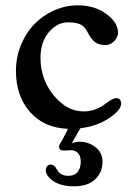

<svg xmlns="http://www.w3.org/2000/svg" viewBox="-20 -461 508 706"><path d="M252 224.1Q204.6 224.1 176.5 205.1Q148.4 186 148.4 164.6Q148.4 155.3 153.6 149.7Q158.7 144 166.5 144Q179.7 144 188 160.2Q200.2 185.5 231 185.5Q254.4 185.5 265.6 171.1Q276.9 156.7 276.9 133.3Q276.9 112.8 266.8 102.1Q256.8 91.3 241.2 91.3Q237.3 91.3 229 92Q220.7 92.8 216.3 92.8Q197.3 92.8 197.3 79.1Q197.3 74.7 198.5 71.5Q199.7 68.4 203.9 62.3Q208 56.2 210.4 51.3L230 12.7Q141.6 9.3 90.1 -49.6Q38.6 -108.4 38.6 -200.2Q38.6 -250.5 57.1 -295.7Q75.7 -340.8 106.7 -372.6Q137.7 -404.3 179.4 -422.9Q221.2 -441.4 266.6 -441.4Q328.1 -441.4 371.1 -409.7Q414.1 -377.9 414.1 -340.3Q414.1 -325.7 400.6 -310.5Q387.2 -295.4 367.7 -295.4Q342.8 -295.4 328.9 -306.4Q314.9 -317.4 301.8 -342.8Q298.3 -350.1 295.2 -354.5Q292 -358.9 284.4 -365.5Q276.9 -372.1 263.2 -375.5Q249.5 -378.9 230.5 -378.9Q190.4 -378.9 159.7 -342.8Q128.9 -306.6 128.9 -247.6Q128.9 -169.9 177.2 -110.6Q225.6 -51.3 287.6 -51.3Q310.1 -51.3 330.3 -58.8Q350.6 -66.4 362.5 -75.7Q374.5 -85 386.7 -92.5Q398.9 -100.1 407.2 -100.1Q425.3 -100.1 425.3 -79.6Q425.3 -56.2 381.3 -26.6Q337.4 2.9 275.4 10.7L244.1 65.4Q258.3 60.1 273.4 60.1Q304.2 60.1 330.6 79.8Q356.9 99.6 356.9 133.8Q356.9 172.9 329.8 198.5Q302.7 224.1 252 224.1Z"/></svg>

Font: Cooper* Medium
Style: Regular
Weight: 500
Designer: Owen Earl
Foundry: indestructible type*
Version: Version 0.001